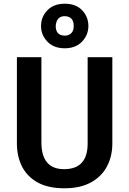

<svg xmlns="http://www.w3.org/2000/svg" viewBox="-20 -999 696 1034"><path d="M327 15Q240 15 183.5 -16Q127 -47 99 -101.5Q71 -156 71 -226V-691H203V-233Q203 -88 325 -88Q452 -88 452 -226V-691H585V-226Q585 -158 556.5 -103.5Q528 -49 470.5 -17Q413 15 327 15ZM329 -739Q269 -739 235 -775Q201 -811 201 -859Q201 -908 235 -943.5Q269 -979 329 -979Q389 -979 422.5 -943.5Q456 -908 456 -859Q456 -811 422 -775Q388 -739 329 -739ZM329 -807Q350 -807 363.5 -820Q377 -833 377 -859Q377 -910 329 -912Q284 -912 280 -859Q280 -808 329 -807Z"/></svg>

Font: Trujillo Medium
Style: Regular
Weight: 500
Designer: Fira Sans original fonts by bBox Type GmbH, Carrois Corporate GbR, & Edenspiekermann AG / Changes by Cristiano Sobral
Foundry: Fira Sans original fonts by bBox Type GmbH, Carrois Corporate GbR, & Edenspiekermann AG / Changes by Cristiano Sobral
Version: Version 4.301;October 17, 2021;FontCreator 14.0.0.2814 64-bi